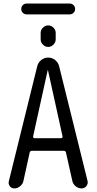

<svg xmlns="http://www.w3.org/2000/svg" viewBox="-20 -1052 540 1072"><path d="M369.1 -971.7H128.9Q116.2 -971.7 107.4 -980.5Q98.6 -989.3 98.6 -1002Q98.6 -1014.6 107.4 -1023.4Q116.2 -1032.2 128.9 -1032.2H369.1Q381.8 -1032.2 390.6 -1023.4Q399.4 -1014.6 399.4 -1002Q399.4 -989.3 390.6 -980.5Q381.8 -971.7 369.1 -971.7ZM207 -868.2Q207 -884.8 219.7 -897.5Q232.4 -910.2 249 -910.2Q265.6 -910.2 278.3 -897.5Q291 -884.8 291 -868.2V-832Q291 -815.4 278.3 -802.7Q265.6 -790 249 -790Q232.4 -790 219.7 -802.7Q207 -815.4 207 -832ZM246.1 -659.2 165 -291Q164.1 -286.1 166.5 -283.2Q168.9 -280.3 173.8 -280.3H320.3Q324.2 -280.3 327.1 -283.2Q330.1 -286.1 329.1 -291L248 -659.2Q248 -660.2 247.1 -660.2Q246.1 -660.2 246.1 -659.2ZM59.6 0Q43.9 0 34.7 -12.7Q25.4 -25.4 29.3 -40L187.5 -680.7Q192.4 -702.1 209.5 -716.3Q226.6 -730.5 249 -730.5Q271.5 -730.5 288.6 -716.3Q305.7 -702.1 310.5 -680.7L468.8 -42Q472.7 -26.4 462.4 -13.2Q452.1 0 435.5 0Q417 0 402.3 -12.2Q387.7 -24.4 383.8 -42L348.6 -199.2Q346.7 -210 335.9 -210H158.2Q147.5 -210 145.5 -199.2L110.4 -40Q106.4 -23.4 91.8 -11.7Q77.1 0 59.6 0Z"/></svg>

Font: Rounded-X Mgen+ 1m regular
Style: Regular
Weight: 400
Designer: [Source Han Sans]
Ryoko NISHIZUKA  (kana & ideographs); Paul D. Hunt (Latin, Greek & Cyrillic); Wenlong ZHANG  (bopomofo
Version: Version 1.059.20150602